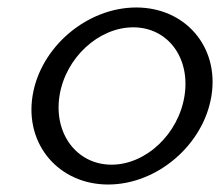

<svg xmlns="http://www.w3.org/2000/svg" viewBox="-20 -482 588 513"><path d="M67 -226C46 -95 138 11 269 11C400 11 524 -95 545 -226C566 -357 475 -462 344 -462C213 -462 88 -357 67 -226ZM139 -226C155 -328 244 -409 336 -409C428 -409 489 -328 473 -226C457 -124 370 -42 278 -42C186 -42 123 -124 139 -226Z"/></svg>

Font: Charger Sport
Style: DfObl
Weight: 400
Designer: Jasper
Foundry: Cannot Into Space Fonts
Version: Version 1.1